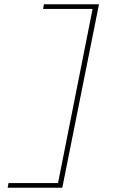

<svg xmlns="http://www.w3.org/2000/svg" viewBox="-20 -728 640 900"><path d="M16 152 20 130H252L414 -686H182L186 -708H444L272 152Z"/></svg>

Font: Source Code Pro ExtraLight ExtraLight
Style: Italic
Weight: 250
Italic angle: -11°
Monospace: yes
Version: Version 1.016;hotconv 1.0.116;makeotfexe 2.5.65601